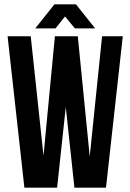

<svg xmlns="http://www.w3.org/2000/svg" viewBox="-20 -868 603 888"><path d="M324.2 0 284.2 -373 244.1 0H92.8L15.1 -700.2H122.1L181.2 -147.9L233.9 -700.2H339.8L395 -144L452.1 -700.2H547.9L470.2 0ZM236.8 -736.8H143.1L231.9 -848.1H331.1L419.9 -736.8H326.2L280.8 -792Z"/></svg>

Font: Bebas Neue Bold
Style: Regular
Weight: 700
Designer: Ryoichi Tsunekawa
Foundry: Ryoichi Tsunekawa
Version: Version 1.300